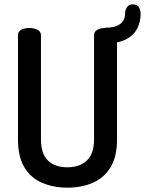

<svg xmlns="http://www.w3.org/2000/svg" viewBox="-20 -860 669 886"><path d="M291 6Q227 6 175 -16Q123 -38 93 -87Q63 -136 63 -217V-697Q63 -715 79 -723Q95 -731 116 -731Q135 -731 152 -723Q169 -715 169 -697V-217Q169 -151 201 -119.5Q233 -88 291 -88Q348 -88 381 -119.5Q414 -151 414 -217V-697Q414 -715 430 -723Q446 -731 467 -731Q486 -731 503 -723Q520 -715 520 -697V-217Q520 -136 489.5 -87Q459 -38 407 -16Q355 6 291 6ZM466 -660V-732Q510 -732 533.5 -748.5Q557 -765 557 -797Q557 -812 565.5 -826Q574 -840 593 -840Q615 -840 622 -825Q629 -810 629 -797Q629 -759 613 -728Q597 -697 561.5 -678.5Q526 -660 466 -660Z"/></svg>

Font: Dosis ExtraLight SemiBold
Style: Regular
Weight: 600
Version: Version 3.001; ttfautohint (v1.8.2)